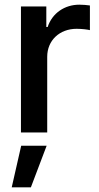

<svg xmlns="http://www.w3.org/2000/svg" viewBox="-20 -574 430 832"><path d="M70.8 0H184.6V-328.1C184.6 -398.9 238.3 -449.2 312 -449.2C335 -449.2 360.8 -445.8 369.6 -443.4V-550.3C357.9 -552.2 337.4 -553.7 323.7 -553.7C260.7 -553.7 206.5 -517.6 186.5 -457H180.7V-545.9H70.8ZM30.8 237.8H113.8L182.1 57.6H71.8Z"/></svg>

Font: Raveo Medium
Style: Regular
Weight: 500
Designer: Jakub Foglar, Rasmus Andersson (Inter)
Foundry: Jakubfoglar.com
Version: Version 1.100;Glyphs 3.2.3 (3260)